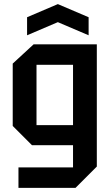

<svg xmlns="http://www.w3.org/2000/svg" viewBox="-20 -776 539 936"><path d="M70 140V40H336V-68H136L42 -162V-466L144 -560H452V36L348 140ZM158 -460V-166H336V-460ZM112 -604V-692L262 -756L412 -692V-604L262 -668Z"/></svg>

Font: Tektur SemiCondensed Medium
Style: Regular
Weight: 500
Width: 4
Designer: Adam Jagosz
Foundry: Adam Jagosz
Version: Version 1.005;gftools[0.9.30]